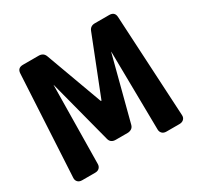

<svg xmlns="http://www.w3.org/2000/svg" viewBox="-179 -1067 1306 1274"><g transform="rotate(-30 474.5 -430.0)"><path d="M747 0Q726 0 714.5 -12Q703 -24 703 -42L695 -639Q695 -641 694.5 -642.5Q694 -644 694 -642L567 -155Q562 -137 548.5 -129Q535 -121 519 -121H429Q390 -121 381 -155L254 -642Q254 -644 253.5 -642.5Q253 -641 253 -639L245 -42Q245 -24 233.5 -12Q222 0 201 0H101Q80 0 68.5 -12Q57 -24 58 -43L100 -819Q102 -860 144 -860H264Q300 -860 312 -829L469 -400Q474 -385 479 -400L648 -829Q660 -860 695 -860H804Q847 -860 849 -819L891 -43Q892 -23 879.5 -11.5Q867 0 847 0Z"/></g></svg>

Font: OpenDyslexic3
Style: Bold
Weight: 700
Designer: Abelardo Gonzalez
Version: Version 1.000;PS 001.001;hotconv 1.0.56